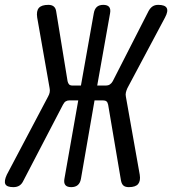

<svg xmlns="http://www.w3.org/2000/svg" viewBox="-75 -760 708 790"><path d="M21 -16Q15 -3 5 3.5Q-5 10 -20 10Q-47 10 -53 -2.5Q-59 -15 -47 -41L123 -363Q128 -372 129.5 -380.5Q131 -389 129 -398L78 -688Q74 -715 85 -727.5Q96 -740 124 -740Q138 -740 146 -733.5Q154 -727 156 -714L203 -426Q205 -417 209.5 -412.5Q214 -408 224 -408H258L311 -706Q314 -723 323.5 -731.5Q333 -740 350 -740Q367 -740 374 -731.5Q381 -723 378 -706L325 -408H361Q370 -408 377 -412.5Q384 -417 389 -426L536 -714Q543 -727 552.5 -733.5Q562 -740 576 -740Q604 -740 611 -727Q618 -714 604 -688L449 -397Q445 -388 443 -379.5Q441 -371 443 -362L500 -41Q504 -16 493.5 -3Q483 10 455 10Q441 10 433.5 4Q426 -2 423 -16L370 -329Q368 -339 363 -343Q358 -347 348 -347H314L258 -24Q255 -7 245 1.5Q235 10 218 10Q201 10 194 1.5Q187 -7 190 -24L247 -347H211Q202 -347 195.5 -343Q189 -339 184 -329Z"/></svg>

Font: Maple Mono Light
Style: Italic
Weight: 300
Italic angle: -10°
Monospace: yes
Designer: subframe7536
Version: Version 7.000